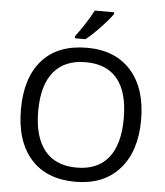

<svg xmlns="http://www.w3.org/2000/svg" viewBox="-61 -985 903 1049"><g transform="rotate(5 390.5 -460.5)"><path d="M720.2 -357.9Q720.2 -186.5 633.5 -88.4Q546.9 9.8 391.1 9.8Q233.4 9.8 147.2 -86.7Q61 -183.1 61 -358.9Q61 -533.2 146.7 -629.2Q232.4 -725.1 392.1 -725.1Q547.4 -725.1 633.8 -627.7Q720.2 -530.3 720.2 -357.9ZM155.8 -357.9Q155.8 -216.3 215.8 -142.1Q275.9 -67.9 391.1 -67.9Q505.9 -67.9 565.4 -141.1Q625 -214.4 625 -357.9Q625 -501 565.9 -573.5Q506.8 -646 392.1 -646Q275.9 -646 215.8 -572.5Q155.8 -499 155.8 -357.9ZM320.8 -783.2Q339.4 -806.6 367.9 -849.9Q396.5 -893.1 416 -931.2H522V-920.9Q500.5 -889.6 455.1 -842.3Q409.7 -794.9 378.9 -771H320.8Z"/></g></svg>

Font: NotoPenekeko
Style: Regular
Weight: 400
Designer: Monotype Design team
Foundry: Monotype Imaging Inc.
Version: Version 1.04